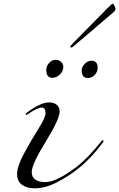

<svg xmlns="http://www.w3.org/2000/svg" viewBox="-20 -1018 649 1046"><path d="M380 -785 566 -974Q590 -998 594 -998Q598 -998 603.5 -987Q609 -976 609 -971Q609 -959 599 -952L388 -772Q375 -759 368 -759Q363 -759 363 -764Q363 -768 380 -785ZM283 -692Q301 -692 313 -680.5Q325 -669 325 -654Q325 -630 306 -612Q287 -594 265 -594Q232 -594 232 -638Q232 -657 247 -674.5Q262 -692 283 -692ZM478 -687Q512 -687 512 -650Q512 -626 496 -609.5Q480 -593 458 -593Q425 -593 425 -635Q425 -653 441.5 -670Q458 -687 478 -687ZM305 -411Q305 -369 229 -246Q153 -123 153 -81Q153 -26 228 -26Q287 -26 396 -108Q458 -156 532 -248Q536 -254 540 -254Q544 -254 544 -250Q544 -248 542 -244Q474 -152 404 -98Q353 -57 289.5 -24.5Q226 8 170 8Q126 8 99.5 -11.5Q73 -31 73 -69Q73 -112 111.5 -183Q150 -254 189 -316Q228 -378 228 -400Q228 -432 208 -432Q185 -432 134 -398Q125 -392 124 -392Q120 -392 120 -396Q120 -400 126 -404Q201 -460 246 -460Q275 -460 290 -446.5Q305 -433 305 -411Z"/></svg>

Font: Miama Nueva
Style: Medium
Weight: 400
Italic angle: -28°
Version: Version 1.0